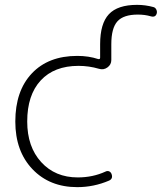

<svg xmlns="http://www.w3.org/2000/svg" viewBox="-20 -760 666 790"><path d="M298 10Q184 10 113.5 -64Q43 -138 43 -260Q43 -386 111 -458Q179 -530 298 -530Q345 -530 384 -517Q392 -515 392 -523V-578Q392 -663 428 -701.5Q464 -740 544 -740Q578 -740 611 -731Q619 -729 623 -721Q627 -713 625 -705Q620 -687 600 -693Q576 -700 547 -700Q488 -700 463 -672Q438 -644 438 -578V-513Q438 -494 422 -482.5Q406 -471 387 -477Q346 -489 303 -489Q203 -489 147.5 -429Q92 -369 92 -260Q92 -156 149.5 -93Q207 -30 300 -30Q362 -30 414 -54Q422 -58 429 -55Q436 -52 439 -44Q446 -25 429 -17Q366 10 298 10Z"/></svg>

Font: Rounded Mplus 1c Light
Style: Regular
Weight: 300
Version: Version 1.059.20150529